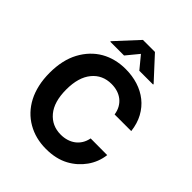

<svg xmlns="http://www.w3.org/2000/svg" viewBox="-259 -1107 1270 1270"><g transform="rotate(45 376.0 -472.0)"><path d="M50.4 -363.6Q50.4 -482.6 95.2 -566.1Q117.9 -608.3 148.6 -640.4Q179.3 -672.6 216.8 -694.1Q254.3 -715.6 297.8 -726.4Q341.3 -737.2 389.2 -737.2Q451 -737.2 505.1 -720.2Q559.3 -703.1 601.2 -669.7Q643.1 -636.4 670.3 -586.8Q697.4 -537.3 704.9 -472.7H549.4Q544.7 -503.9 531.2 -527.9Q517.8 -551.8 497.2 -568.2Q476.6 -584.5 450.1 -592.9Q423.7 -601.2 392.8 -601.2Q308.2 -601.2 257.5 -539.4Q206.3 -477.3 206.3 -363.6Q206.3 -247.9 257.8 -186.8Q308.9 -126.1 391.7 -126.1Q421.5 -126.1 447.6 -134.1Q473.7 -142 494.5 -157.5Q515.3 -172.9 529.5 -195.8Q543.7 -218.8 549.4 -248.6L704.9 -247.9Q700.6 -212.4 687.9 -179.7Q675.1 -147 655 -118.8Q634.9 -90.6 608.5 -67.1Q582 -43.7 550.4 -26.6Q483 9.9 389.2 9.9Q291.9 9.9 215.6 -34.1Q177.2 -56.1 146.7 -88.2Q116.1 -120.4 94.6 -161.8Q73.2 -203.1 61.8 -253.7Q50.4 -304.3 50.4 -363.6ZM188.9 -792.6V-797.6L333.1 -953.8H445.7L589.5 -797.6V-792.6H460.6L389.2 -879.3L317.8 -792.6Z"/></g></svg>

Font: Inter P
Style: Bold
Weight: 700
Designer: Rasmus Andersson
Foundry: rsms
Version: Version 3.018;git-588b23468